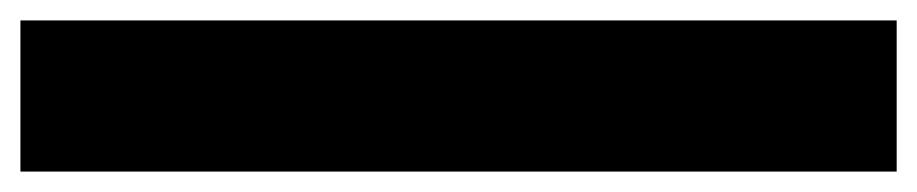

<svg xmlns="http://www.w3.org/2000/svg" viewBox="-24 5 898 188"><path d="M-4 173V25H854V173Z"/></svg>

Font: Trispace SemiExpanded ExtraBold
Style: Regular
Weight: 800
Width: 6
Designer: Tyler Finck
Foundry: Etcetera Type Company
Version: Version 1.210; ttfautohint (v1.8.3)